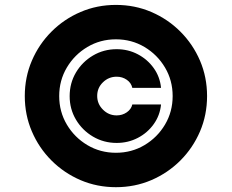

<svg xmlns="http://www.w3.org/2000/svg" viewBox="-20 -759 954 790"><path d="M457 11.2Q379.4 11.2 311.5 -17.8Q243.7 -46.9 191.9 -98.6Q140.1 -150.4 111.1 -218.3Q82 -286.1 82 -363.8Q82 -441.4 111.1 -509.3Q140.1 -577.1 191.9 -628.9Q243.7 -680.7 311.5 -709.7Q379.4 -738.8 457 -738.8Q534.7 -738.8 602.5 -709.7Q670.4 -680.7 722.2 -628.9Q773.9 -577.1 803 -509.3Q832 -441.4 832 -363.8Q832 -286.1 803 -218.3Q773.9 -150.4 722.2 -98.6Q670.4 -46.9 602.5 -17.8Q534.7 11.2 457 11.2ZM457 -130.4Q521.5 -130.4 574.5 -161.9Q627.4 -193.4 658.9 -246.3Q690.4 -299.3 690.4 -363.8Q690.4 -428.2 658.9 -481.2Q627.4 -534.2 574.5 -565.7Q521.5 -597.2 457 -597.2Q392.6 -597.2 339.6 -565.7Q286.6 -534.2 255.1 -481.2Q223.6 -428.2 223.6 -363.8Q223.6 -299.3 255.1 -246.3Q286.6 -193.4 339.6 -161.9Q392.6 -130.4 457 -130.4ZM266.6 -363.3Q266.6 -417 292.5 -460.7Q318.4 -504.4 362.5 -530.5Q406.7 -556.6 460 -556.6Q507.3 -556.6 547.1 -535.6Q586.9 -514.6 612.5 -478.8Q638.2 -442.9 642.6 -397.5H524.4Q520 -418 501.7 -430.7Q483.4 -443.4 460 -443.4Q427.2 -443.4 403.6 -420.4Q379.9 -397.5 379.9 -364.3Q379.9 -331.5 403.6 -307.9Q427.2 -284.2 460 -284.2Q483.4 -284.2 501.7 -296.9Q520 -309.6 524.4 -329.1H642.6Q638.2 -284.2 612.5 -248.3Q586.9 -212.4 547.1 -191.7Q507.3 -170.9 460 -170.9Q406.7 -170.9 362.5 -197Q318.4 -223.1 292.5 -266.8Q266.6 -310.5 266.6 -363.3Z"/></svg>

Font: Inter Black
Style: Regular
Weight: 900
Designer: Rasmus Andersson
Foundry: rsms
Version: Version 4.000;git-a52131595